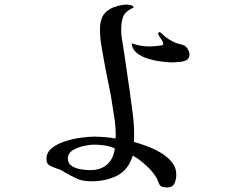

<svg xmlns="http://www.w3.org/2000/svg" viewBox="-20 -779 1040 843"><path d="M484 -127Q464 -137 439 -140.5Q414 -144 391 -144Q374 -144 347 -138Q320 -132 299 -119Q278 -106 278 -83Q278 -61 295.5 -50Q313 -39 336 -35.5Q359 -32 375 -32Q422 -32 450 -56.5Q478 -81 484 -127ZM754 -12Q754 9 746 26.5Q738 44 713 44Q702 44 693 41.5Q684 39 679 29Q675 21 672.5 14Q670 7 666 0Q651 -26 620 -54Q589 -82 563 -96Q543 -32 493.5 -7.5Q444 17 382 17Q343 17 319 6Q295 -5 263 -23Q256 -28 248 -32Q240 -36 232 -38Q215 -44 199.5 -51.5Q184 -59 184 -81Q184 -110 208 -129Q232 -148 267 -159Q302 -170 336.5 -174.5Q371 -179 392 -179Q416 -179 439.5 -177Q463 -175 487 -171Q488 -176 488 -181Q488 -186 488 -191Q488 -220 484 -249.5Q480 -279 475 -307Q468 -357 457.5 -406.5Q447 -456 438 -505Q431 -542 425 -579Q419 -616 419 -653Q419 -682 429 -704Q439 -726 464 -740Q478 -748 499.5 -753.5Q521 -759 536 -759Q541 -759 553.5 -756.5Q566 -754 566 -747Q566 -745 563.5 -744Q561 -743 559 -742Q528 -727 520 -703.5Q512 -680 512 -648Q512 -626 516 -604Q520 -582 523 -561Q529 -517 536 -472Q543 -427 549 -383Q557 -327 564 -270Q571 -213 568 -156Q593 -149 624.5 -137.5Q656 -126 685.5 -108.5Q715 -91 734.5 -67.5Q754 -44 754 -12ZM812 -540Q812 -521 796.5 -514Q781 -507 764 -507Q758 -507 752 -506Q746 -505 740 -505Q721 -505 691 -508.5Q661 -512 631 -521Q601 -530 580.5 -546.5Q560 -563 558 -589Q581 -581 599 -578Q617 -575 640 -575Q644 -575 658 -576Q672 -577 684.5 -579Q697 -581 697 -584Q697 -595 687.5 -607.5Q678 -620 674 -630Q674 -632 675.5 -635Q677 -638 680 -638Q685 -638 694 -628.5Q703 -619 707 -616Q721 -606 735.5 -598.5Q750 -591 766 -586Q771 -585 776 -584Q781 -583 785 -581Q796 -577 804 -564Q812 -551 812 -540Z"/></svg>

Font: Kaisei HarunoUmi
Style: Regular
Weight: 400
Designer: Font-Kai, 金井和夫
Foundry: KAZUO KANAI
Version: Version 5.003